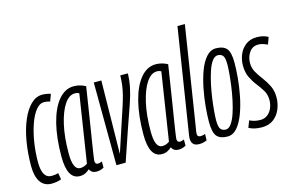

<svg xmlns="http://www.w3.org/2000/svg" viewBox="-93 -967 1847 1203"><g transform="rotate(-15 830.0 -365.0)"><path d="M109 10Q63 10 38 -26Q13 -62 13 -129Q13 -214 26 -289Q39 -364 63.5 -421.5Q88 -479 121.5 -511.5Q155 -544 196 -544Q222 -544 250 -535L233 -489Q215 -496 193 -496Q166 -496 142 -466.5Q118 -437 100 -386.5Q82 -336 71.5 -272.5Q61 -209 61 -142Q61 -37 122 -37Q146 -37 166 -43L173 -1Q144 10 109 10Z M401 10Q369 10 357 -17Q344 -5 329 2.5Q314 10 293 10Q212 10 212 -138Q212 -259 235 -350.5Q258 -442 300.5 -493Q343 -544 400 -544Q421 -544 440.5 -538.5Q460 -533 476 -524Q456 -394 442.5 -309.5Q429 -225 421 -175.5Q413 -126 409.5 -101.5Q406 -77 405 -68.5Q404 -60 404 -58Q404 -36 423 -36Q433 -36 449 -43V-3Q427 10 401 10ZM355 -54 423 -492Q412 -499 395 -499Q358 -499 328 -455Q298 -411 279.5 -331.5Q261 -252 261 -145Q261 -38 308 -38Q334 -38 355 -54Z M591 3H531L528 -534H577L570 -59Q601 -154 623 -220Q645 -286 660 -331.5Q675 -377 683.5 -410.5Q692 -444 695.5 -472.5Q699 -501 700 -534H749Q748 -488 738.5 -442.5Q729 -397 709 -339.5Q689 -282 660 -199.5Q631 -117 591 3Z M933 10Q901 10 889 -17Q876 -5 861 2.5Q846 10 825 10Q744 10 744 -138Q744 -259 767 -350.5Q790 -442 832.5 -493Q875 -544 932 -544Q953 -544 972.5 -538.5Q992 -533 1008 -524Q988 -394 974.5 -309.5Q961 -225 953 -175.5Q945 -126 941.5 -101.5Q938 -77 937 -68.5Q936 -60 936 -58Q936 -36 955 -36Q965 -36 981 -43V-3Q959 10 933 10ZM887 -54 955 -492Q944 -499 927 -499Q890 -499 860 -455Q830 -411 811.5 -331.5Q793 -252 793 -145Q793 -38 840 -38Q866 -38 887 -54Z M1126 -740H1174L1073 -99Q1070 -83 1068.5 -72.5Q1067 -62 1067 -55Q1067 -36 1089 -36Q1101 -36 1118 -42L1117 -1Q1094 10 1068 10Q1041 10 1029 -3Q1017 -16 1017 -40Q1017 -46 1018 -52.5Q1019 -59 1020 -66Z M1251 10Q1205 10 1183 -14Q1161 -38 1161 -109Q1161 -150 1166 -205.5Q1171 -261 1182.5 -320Q1194 -379 1212.5 -429.5Q1231 -480 1258.5 -511.5Q1286 -543 1322 -543Q1368 -543 1390 -519Q1412 -495 1412 -425Q1412 -384 1407 -328Q1402 -272 1390.5 -213.5Q1379 -155 1360 -104Q1341 -53 1314 -21.5Q1287 10 1251 10ZM1252 -35Q1271 -35 1287.5 -58Q1304 -81 1316.5 -118Q1329 -155 1338.5 -199.5Q1348 -244 1354 -288.5Q1360 -333 1363 -369Q1366 -405 1366 -426Q1366 -472 1354 -485Q1342 -498 1322 -498Q1302 -498 1285.5 -475.5Q1269 -453 1256.5 -415.5Q1244 -378 1234.5 -333.5Q1225 -289 1219 -245Q1213 -201 1210 -164.5Q1207 -128 1207 -108Q1207 -62 1219 -48.5Q1231 -35 1252 -35Z M1390 -9 1407 -53Q1439 -37 1476 -37Q1504 -37 1523.5 -52.5Q1543 -68 1553 -92.5Q1563 -117 1563 -144Q1563 -179 1547 -205.5Q1531 -232 1510.5 -258Q1490 -284 1474 -316.5Q1458 -349 1458 -395Q1458 -430 1471.5 -464Q1485 -498 1514 -521Q1543 -544 1588 -544Q1610 -544 1629 -539Q1648 -534 1660 -526L1644 -481Q1631 -487 1616 -492Q1601 -497 1584 -497Q1546 -497 1525.5 -466.5Q1505 -436 1505 -398Q1505 -365 1520.5 -338Q1536 -311 1557 -283.5Q1578 -256 1594 -223.5Q1610 -191 1610 -149Q1610 -109 1595 -72.5Q1580 -36 1550 -13Q1520 10 1474 10Q1424 10 1390 -9Z"/></g></svg>

Font: Georama ExtraCondensed Light
Style: Italic
Weight: 300
Width: 2
Italic angle: -9°
Designer: Jean-Baptiste Levee
Foundry: Production Type
Version: Version 1.000